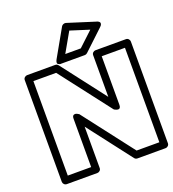

<svg xmlns="http://www.w3.org/2000/svg" viewBox="-170 -1089 1122 1243"><g transform="rotate(-20 390.5 -467.0)"><path d="M49.8 0V-701.2Q49.8 -711.9 57.9 -719Q65.9 -726.1 75.2 -726.1H269Q280.8 -726.1 289.1 -715.8L521 -414.1V-701.2Q521 -711.9 528.8 -719Q536.6 -726.1 545.9 -726.1H755.9Q766.6 -726.1 773.7 -718.3Q780.8 -710.4 780.8 -701.2V0Q780.8 10.7 772.9 17.8Q765.1 24.9 755.9 24.9H562Q549.8 24.9 542 15.1L311 -285.2V0Q311 10.7 303.2 17.8Q295.4 24.9 286.1 24.9H75.2Q64.5 24.9 57.1 17.1Q49.8 9.3 49.8 0ZM100.1 -24.9H261.2V-357.9Q261.2 -378.4 272.5 -382.1Q283.7 -385.7 294.9 -379.4L306.2 -373L574.2 -24.9H731V-675.8H570.8V-340.8Q570.8 -328.1 566.2 -321.8Q561.5 -315.4 554.9 -315.7Q548.3 -315.9 541.7 -318.1Q535.2 -320.3 530.3 -323.2L525.9 -326.2L256.8 -675.8H100.1ZM289.1 -756.8 396 -945.8Q400.4 -953.1 408.9 -956.5Q417.5 -960 425.8 -958L616.2 -897.9Q618.2 -897.5 620.8 -896.7Q623.5 -896 628.9 -892.6Q634.3 -889.2 636.7 -884.8Q639.2 -880.4 637 -872.6Q634.8 -864.7 625 -856L487.8 -727.1Q479.5 -720.2 471.2 -720.2H311Q311 -720.7 306.6 -720Q302.2 -719.2 296.9 -721.2Q291.5 -723.1 286.9 -726.1Q282.2 -729 282.5 -737.1Q282.7 -745.1 289.1 -756.8ZM354 -770H460.9L560.1 -862.8L430.2 -903.8Z"/></g></svg>

Font: Trueno Black Outline
Style: Regular
Weight: 900
Width: 6
Designer: Julieta Ulanovsky
Foundry: Julieta Ulanovsky
Version: Version 3.001b | FøM Fix